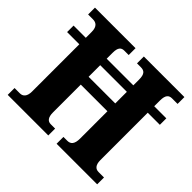

<svg xmlns="http://www.w3.org/2000/svg" viewBox="-167 -912 1111 1111"><g transform="rotate(45 388.5 -357.0)"><path d="M23 0H355V-56H319C295 -56 280 -73 280 -113V-341H498V-117C498 -73 482 -56 455 -56H423V0H755V-56H710C686 -56 669 -72 669 -112V-500H768V-553H669V-600C669 -645 685 -658 710 -658H755V-714H423V-658H454C483 -658 498 -645 498 -600V-553H280V-602C280 -645 295 -658 319 -658H355V-714H23V-658H62C88 -658 109 -645 109 -601V-553H9V-500H109V-113C109 -73 91 -56 67 -56H23ZM280 -405V-500H498V-405Z"/></g></svg>

Font: Noto Serif Bengali SemiCondensed ExtraBold
Style: Regular
Weight: 800
Width: 4
Designer: Juan Bruce, Universal Thirst, Indian Type Foundry and the Monotype Design Team.
Foundry: Monotype Imaging Inc.
Version: Version 2.003